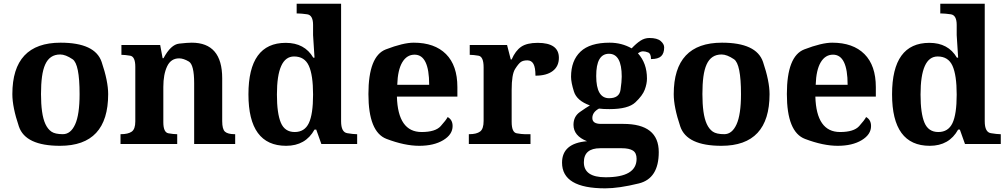

<svg xmlns="http://www.w3.org/2000/svg" viewBox="-20 -780 5455 1040"><path d="M411.1 -270Q411.1 -433.6 373 -459.2Q335 -484.9 306.2 -484.9Q277.3 -484.9 257.3 -471.4Q237.3 -458 225.1 -431.2Q212.9 -404.3 207.5 -364.3Q202.1 -324.2 202.1 -270.5Q202.1 -216.8 207.8 -176.3Q213.4 -135.7 225.8 -108.4Q238.3 -81.1 258.3 -67.1Q278.3 -53.2 320.6 -53.2Q362.8 -53.2 387 -106.2Q411.1 -159.2 411.1 -270ZM46.9 -270Q46.9 -548.8 308.1 -548.8Q495.1 -548.8 530.5 -444.6Q565.9 -340.3 565.9 -270Q565.9 9.8 305.2 9.8Q117.7 9.8 82.3 -95Q46.9 -199.7 46.9 -270Z M1018.6 -548.8Q1183.6 -548.8 1183.6 -356V-124Q1183.6 -80.1 1198.7 -66.7Q1213.9 -53.2 1251 -53.2H1253.9V0H1031.7V-329.1Q1031.7 -429.7 1002.7 -446.8Q973.6 -463.9 950.2 -463.9Q905.8 -463.9 885.3 -420.7Q864.7 -377.4 864.7 -309.1V-118.2Q864.7 -62.5 892.6 -57.9Q920.4 -53.2 937 -53.2H939.9V0H632.8V-53.2H634.8Q673.8 -53.2 693.4 -66.9Q712.9 -80.6 712.9 -122.1V-418Q712.9 -473.6 685.1 -478.3Q657.2 -482.9 640.6 -482.9H637.7V-536.1H847.7L860.8 -464.8H865.7Q905.3 -538.6 950.2 -543.7Q995.1 -548.8 1018.6 -548.8Z M1480 -268.1Q1480 -166 1501.2 -115.5Q1522.5 -64.9 1576.2 -64.9Q1629.9 -64.9 1652.8 -113Q1675.8 -161.1 1675.8 -267.6Q1675.8 -373.5 1652.8 -423.8Q1629.9 -474.1 1572.8 -474.1Q1480 -474.1 1480 -268.1ZM1675.8 -589.8V-645Q1675.8 -698.2 1643.6 -702.6Q1611.3 -707 1594.7 -707H1586.9V-759.8H1827.6V-123Q1827.6 -64 1860.8 -58.6Q1894 -53.2 1910.6 -53.2H1914.6V0H1720.7L1692.9 -78.1H1683.6Q1635.3 9.8 1529.8 9.8Q1325.7 9.8 1325.7 -269Q1325.7 -547.9 1527.8 -547.9Q1629.9 -547.9 1676.8 -467.8H1683.6Q1675.8 -579.1 1675.8 -589.8Z M2431.6 -97.2Q2431.6 -51.3 2380.9 -20.8Q2330.1 9.8 2251 9.8Q2171.9 9.8 2073.7 -27.6Q1975.6 -64.9 1975.6 -270.5Q1975.6 -476.1 2070.1 -512.5Q2164.6 -548.8 2221.2 -548.8Q2334 -548.8 2395.8 -487.1Q2457.5 -425.3 2457.5 -308.1V-256.8H2129.9Q2135.3 -64.9 2263.7 -64.9Q2338.4 -64.9 2367.2 -96.9Q2396 -128.9 2404.8 -146Q2431.6 -131.3 2431.6 -97.2ZM2304.7 -320.8Q2304.7 -483.9 2225.6 -483.9Q2183.6 -483.9 2158.9 -442.4Q2134.3 -400.9 2131.8 -320.8Z M2892.6 -547.9Q3007.3 -547.9 3007.3 -466.8Q3007.3 -420.9 2974.1 -395.5Q2940.9 -370.1 2880.4 -370.1Q2880.4 -414.1 2869.6 -433.6Q2858.9 -453.1 2836.4 -453.1Q2814 -453.1 2801.3 -444.3Q2788.6 -435.5 2770 -406.2Q2751.5 -377 2751.5 -293V-120.1Q2751.5 -62.5 2779.1 -57.9Q2806.6 -53.2 2821.3 -53.2H2853.5V0H2519.5V-53.2H2522.5Q2561 -53.2 2580.3 -67.4Q2599.6 -81.5 2599.6 -125V-415Q2599.6 -473.6 2571.8 -478.3Q2543.9 -482.9 2527.3 -482.9H2524.4V-536.1H2726.6L2746.6 -458H2751.5Q2772 -505.4 2803 -526.6Q2834 -547.9 2892.6 -547.9Z M3347.7 -365.2Q3347.7 -488.8 3278.3 -488.8Q3209 -488.3 3209.5 -368.2Q3209.5 -248 3279.3 -248Q3334.5 -248 3341.1 -293.2Q3347.7 -338.4 3347.7 -365.2ZM3231.4 22.9Q3142.6 22.9 3142.6 99.1Q3142.6 180.2 3260.3 180.2Q3428.2 180.2 3428.2 80.1Q3428.2 48.3 3408.2 35.6Q3388.2 22.9 3347.7 22.9ZM3435.5 -491.2Q3484.4 -437.5 3484.4 -354.5Q3484.4 -326.2 3472.4 -294.2Q3460.4 -262.2 3421.6 -225.6Q3382.8 -189 3282.2 -189Q3276.9 -189 3268.6 -189.2Q3260.3 -189.5 3249.8 -189.7Q3239.3 -189.9 3224.6 -191.9Q3188.5 -172.4 3188.5 -140.6Q3188.5 -108.9 3235.4 -108.9H3356.4Q3548.3 -108.9 3548.3 43.9Q3548.3 187 3440.4 213.6Q3332.5 240.2 3258.3 240.2Q3024.4 240.2 3024.4 101.1Q3024.4 -3.9 3159.7 -15.1Q3086.4 -43.9 3086.4 -104Q3086.4 -148.9 3121.1 -173.3Q3155.8 -197.8 3175.3 -209Q3104.5 -234.4 3088.9 -283.9Q3073.2 -333.5 3073.2 -363.8Q3073.2 -451.7 3124.3 -500.2Q3175.3 -548.8 3282.2 -548.8Q3347.2 -548.8 3401.4 -518.1Q3426.8 -544.9 3449.2 -559.6Q3471.7 -574.2 3497.6 -574.2Q3539.6 -574.2 3558.6 -557.9Q3577.6 -541.5 3577.6 -523.4Q3577.6 -491.2 3561.3 -475.6Q3544.9 -460 3506.3 -460Q3506.3 -489.7 3491 -495.8Q3475.6 -502 3462.9 -502Q3450.2 -502 3435.5 -491.2Z M3993.7 -270Q3993.7 -433.6 3955.6 -459.2Q3917.5 -484.9 3888.7 -484.9Q3859.9 -484.9 3839.8 -471.4Q3819.8 -458 3807.6 -431.2Q3795.4 -404.3 3790 -364.3Q3784.7 -324.2 3784.7 -270.5Q3784.7 -216.8 3790.3 -176.3Q3795.9 -135.7 3808.3 -108.4Q3820.8 -81.1 3840.8 -67.1Q3860.8 -53.2 3903.1 -53.2Q3945.3 -53.2 3969.5 -106.2Q3993.7 -159.2 3993.7 -270ZM3629.4 -270Q3629.4 -548.8 3890.6 -548.8Q4077.6 -548.8 4113 -444.6Q4148.4 -340.3 4148.4 -270Q4148.4 9.8 3887.7 9.8Q3700.2 9.8 3664.8 -95Q3629.4 -199.7 3629.4 -270Z M4698.2 -97.2Q4698.2 -51.3 4647.5 -20.8Q4596.7 9.8 4517.6 9.8Q4438.5 9.8 4340.3 -27.6Q4242.2 -64.9 4242.2 -270.5Q4242.2 -476.1 4336.7 -512.5Q4431.2 -548.8 4487.8 -548.8Q4600.6 -548.8 4662.4 -487.1Q4724.1 -425.3 4724.1 -308.1V-256.8H4396.5Q4401.9 -64.9 4530.3 -64.9Q4605 -64.9 4633.8 -96.9Q4662.6 -128.9 4671.4 -146Q4698.2 -131.3 4698.2 -97.2ZM4571.3 -320.8Q4571.3 -483.9 4492.2 -483.9Q4450.2 -483.9 4425.5 -442.4Q4400.9 -400.9 4398.4 -320.8Z M4966.3 -268.1Q4966.3 -166 4987.5 -115.5Q5008.8 -64.9 5062.5 -64.9Q5116.2 -64.9 5139.2 -113Q5162.1 -161.1 5162.1 -267.6Q5162.1 -373.5 5139.2 -423.8Q5116.2 -474.1 5059.1 -474.1Q4966.3 -474.1 4966.3 -268.1ZM5162.1 -589.8V-645Q5162.1 -698.2 5129.9 -702.6Q5097.7 -707 5081.1 -707H5073.2V-759.8H5314V-123Q5314 -64 5347.2 -58.6Q5380.4 -53.2 5397 -53.2H5400.9V0H5207L5179.2 -78.1H5169.9Q5121.6 9.8 5016.1 9.8Q4812 9.8 4812 -269Q4812 -547.9 5014.2 -547.9Q5116.2 -547.9 5163.1 -467.8H5169.9Q5162.1 -579.1 5162.1 -589.8Z"/></svg>

Font: DroidSerif-Bold
Style: Bold
Weight: 700
Foundry: Ascender Corporation
Version: Version 1.00 build 112